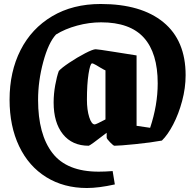

<svg xmlns="http://www.w3.org/2000/svg" viewBox="-20 -719 979 963"><path d="M28 -219Q28 -359 83 -467.5Q138 -576 241.5 -637.5Q345 -699 485 -699Q688 -699 799.5 -607.5Q911 -516 911 -342Q911 -278 893.5 -212.5Q876 -147 848.5 -94.5Q821 -42 792 -14Q738 -4 658.5 4Q579 12 554 12Q549 12 532 -5.5Q515 -23 515 -29V-53Q431 12 425 12Q342 12 295.5 -46Q249 -104 249 -205Q249 -248 257 -292Q265 -336 275 -363Q288 -378 327.5 -404.5Q367 -431 406.5 -451.5Q446 -472 460 -472Q470 -472 551.5 -459Q633 -446 665 -441V-88L733 -78Q771 -192 771 -301Q771 -453 701.5 -530Q632 -607 487 -607Q427 -607 366.5 -590.5Q306 -574 261 -546Q223 -505 197 -409Q171 -313 171 -218Q171 -45 243 48.5Q315 142 475 142Q507 142 545 139L556 206Q475 224 416 224Q300 224 212 169.5Q124 115 76 14.5Q28 -86 28 -219ZM509 -120V-366Q505 -367 483 -380Q480 -382 463 -392Q446 -402 441 -401Q432 -399 424 -348Q416 -297 416 -219Q416 -168 427.5 -131.5Q439 -95 455 -95Q462 -95 509 -120Z"/></svg>

Font: Grenze ExtraBold
Style: Regular
Weight: 800
Designer: Renata Polastri
Foundry: Omnibus-Type
Version: Version 1.002; ttfautohint (v1.8)